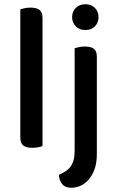

<svg xmlns="http://www.w3.org/2000/svg" viewBox="-20 -693 552 908"><path d="M133 6Q104 6 90 -5Q76 -16 76 -42V-649Q83 -651 96 -654Q109 -657 124 -657Q153 -657 167 -646Q181 -635 181 -609V-2Q173 1 160.5 3.5Q148 6 133 6ZM438 35Q438 80 426 110.5Q414 141 396 160Q378 179 357 187Q336 195 318 195Q288 195 274 177.5Q260 160 258 134Q276 126 290 117Q304 108 313.5 95Q323 82 328 64Q333 46 333 20V-465Q340 -467 353 -470Q366 -473 381 -473Q410 -473 424 -462Q438 -451 438 -424ZM321 -612Q321 -638 338.5 -655.5Q356 -673 384 -673Q412 -673 429 -655.5Q446 -638 446 -612Q446 -586 429 -568.5Q412 -551 384 -551Q356 -551 338.5 -568.5Q321 -586 321 -612Z"/></svg>

Font: Baloo Tammudu 2 Medium
Style: Regular
Weight: 500
Designer: Maithili Shingre, Omkar Shende and Ek Type
Foundry: Ek Type
Version: Version 1.640;hotconv 1.0.111;makeotfexe 2.5.65597; ttfautoh